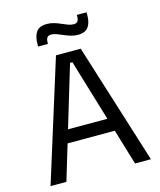

<svg xmlns="http://www.w3.org/2000/svg" viewBox="-120 -897 819 982"><g transform="rotate(-15 290.0 -405.5)"><path d="M24.5 0 224.5 -639H355.5L556 0H472L296.5 -583H284L108.5 0ZM144.5 -188.5V-257.5H435.5V-188.5ZM361 -711Q341.5 -711 323.5 -716.5Q305.5 -722 288.8 -729.2Q272 -736.5 257 -742.2Q242 -748 228 -748Q212.5 -748 206.2 -739Q200 -730 200 -712.5V-706H148V-721Q148 -760 164.2 -783Q180.5 -806 220.5 -806Q240 -806 258.2 -800.5Q276.5 -795 293 -787.5Q309.5 -780 324.8 -774.5Q340 -769 353.5 -769Q369 -769 375 -778Q381 -787 381 -804.5V-811H432.5V-795.5Q432.5 -756.5 416.2 -733.8Q400 -711 361 -711Z"/></g></svg>

Font: Anek Tamil
Style: Regular
Weight: 400
Designer: Aadarsh Rajan (Tamil), Yesha Goshar (Latin)
Foundry: Ek Type
Version: Version 1.003